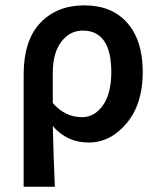

<svg xmlns="http://www.w3.org/2000/svg" viewBox="-20 -523 599 721"><path d="M288.1 -83Q335 -83 366.5 -127.4Q397.9 -171.9 397.9 -252Q397.9 -407.7 291 -408.2Q242.2 -408.2 210.2 -366.2Q178.2 -324.2 178.2 -249V-136.2Q224.1 -83 288.1 -83ZM68.8 178.2V-243.2Q68.8 -371.1 131.3 -437Q193.8 -502.9 296.9 -502.9Q399.9 -502.9 458 -437Q516.1 -371.1 516.1 -252Q516.1 -132.8 455.6 -60.3Q395 12.2 313 12.2Q231 12.2 178.2 -49.8Q181.6 84 186 178.2Z"/></svg>

Font: SourceSansPro-Semibold
Style: Regular
Weight: 600
Designer: Paul D. Hunt
Foundry: Adobe Systems Incorporated
Version: Version 2.020;PS 2.0;hotconv 1.0.86;makeotf.lib2.5.63406